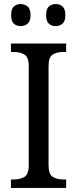

<svg xmlns="http://www.w3.org/2000/svg" viewBox="-20 -929 381 949"><path d="M34 0V-42H50Q79 -42 100.5 -54.5Q122 -67 122 -113V-601Q122 -647 100.5 -659.5Q79 -672 50 -672H34V-714H307V-672H292Q261 -672 240.5 -659.5Q220 -647 220 -601V-113Q220 -67 241 -54.5Q262 -42 292 -42H307V0ZM256 -800Q235 -800 221.5 -812Q208 -824 208 -854Q208 -885 221.5 -897Q235 -909 256 -909Q275 -909 289 -897Q303 -885 303 -854Q303 -824 289 -812Q275 -800 256 -800ZM82 -800Q62 -800 48.5 -812Q35 -824 35 -854Q35 -885 48.5 -897Q62 -909 82 -909Q102 -909 116.5 -897Q131 -885 131 -854Q131 -824 116.5 -812Q102 -800 82 -800Z"/></svg>

Font: Noto Serif Khmer SemiCondensed
Style: Regular
Weight: 400
Width: 4
Designer: Danh Hong and the Monotype Design Team
Foundry: Monotype Imaging Inc.
Version: Version 2.004; ttfautohint (v1.8.4.7-5d5b)